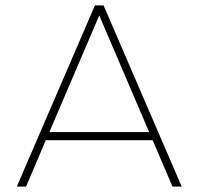

<svg xmlns="http://www.w3.org/2000/svg" viewBox="-20 -688 732 708"><path d="M650 0 362 -668H330L42 0H76L149 -171H543L616 0ZM530 -201H162L346 -631Z"/></svg>

Font: Gantari Thin
Style: Regular
Weight: 250
Designer: Anugrah Pasau
Foundry: Lafontype
Version: Version 1.000